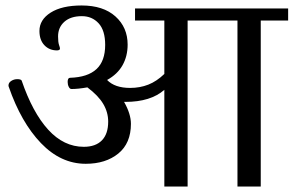

<svg xmlns="http://www.w3.org/2000/svg" viewBox="-20 -681 1072 701"><path d="M580 -353Q530 -309 438 -309H433Q458 -265 458 -229Q458 -158 412 -120.5Q366 -83 293 -83Q202 -83 129.5 -158.5Q57 -234 12 -364Q11 -366 11 -369Q11 -379 21 -385.5Q31 -392 43 -392Q56 -392 59 -387Q99 -270 156 -207.5Q213 -145 286 -145Q329 -145 352 -168.5Q375 -192 375 -237Q375 -271 357 -301.5Q339 -332 299 -362Q265 -356 241 -356Q235 -356 231 -364Q227 -372 227 -382Q227 -397 236 -397Q300 -399 332 -428.5Q364 -458 364 -517Q364 -570 340 -596Q316 -622 279 -622Q238 -622 215 -601.5Q192 -581 192 -548Q192 -527 195.5 -517Q199 -507 199 -504Q199 -497 188 -497Q160 -497 142 -516Q124 -535 124 -568Q124 -609 165 -635Q206 -661 278 -661Q357 -661 401.5 -621Q446 -581 446 -518Q446 -476 427.5 -443Q409 -410 371 -389Q399 -360 455 -360Q491 -360 521.5 -372Q552 -384 580 -411V-606H473V-650H1032V-606H932V0H847V-606H665V0H580Z"/></svg>

Font: Kurale
Style: Regular
Weight: 400
Designer: Eduardo Rodriguez Tunni
Foundry: Eduardo Rodriguez Tunni
Version: Version 2.000